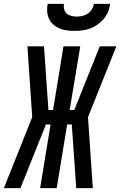

<svg xmlns="http://www.w3.org/2000/svg" viewBox="-57 -975 623 995"><path d="M-37 0 110 -368 85 -735H171L194 -405H218L272 -735H359L304 -405H328L460 -735H546L399 -368L424 0H338L315 -330H291L237 0H151L205 -330H181L49 0ZM329 -815Q309 -815 289 -817.5Q269 -820 251.5 -827.5Q234 -835 219.5 -847.5Q205 -860 197 -877.5Q189 -895 187.5 -915Q186 -935 190 -955H274Q272 -941 275.5 -927Q279 -913 289 -904.5Q299 -896 313 -892.5Q327 -889 341 -889Q356 -889 370.5 -892.5Q385 -896 398 -904.5Q411 -913 419 -926.5Q427 -940 430 -955H514Q511 -934 503 -914Q495 -894 481 -877.5Q467 -861 449 -848Q431 -835 410.5 -827.5Q390 -820 369.5 -817.5Q349 -815 329 -815Z"/></svg>

Font: Iosevka Curly Medium Oblique
Style: Regular
Weight: 500
Italic angle: -9°
Monospace: yes
Designer: Belleve Invis
Foundry: Belleve Invis
Version: Version 11.1.0; ttfautohint (v1.8.3)